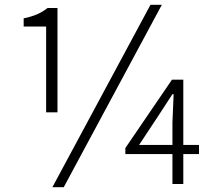

<svg xmlns="http://www.w3.org/2000/svg" viewBox="-20 -762 891 795"><path d="M171 -297V-652H78V-686Q111 -693 134 -703Q157 -713 177 -729H218V-297ZM197 13 603 -742H650L244 13ZM694 0V-255L699 -372H694L634 -280L556 -162H804V-124H499V-149L692 -432H739V0Z"/></svg>

Font: Noto Sans SC Thin Light
Style: Regular
Weight: 300
Version: Version 2.004-H2;hotconv 1.0.118;makeotfexe 2.5.65603